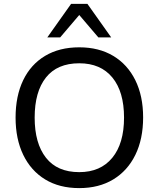

<svg xmlns="http://www.w3.org/2000/svg" viewBox="-20 -957 816 986"><path d="M60 -353Q60 -464 99 -545Q138 -626 211.5 -670Q285 -714 387 -714Q488 -714 561.5 -670Q635 -626 675 -545Q715 -464 715 -354Q715 -243 675 -161.5Q635 -80 561.5 -35.5Q488 9 387 9Q285 9 212 -35.5Q139 -80 99.5 -161.5Q60 -243 60 -353ZM158 -353Q158 -221 216 -147Q274 -73 387 -73Q496 -73 556.5 -146.5Q617 -220 617 -353Q617 -486 557 -559Q497 -632 387 -632Q274 -632 216 -559Q158 -486 158 -353ZM223 -765 345 -937H429L551 -765H485L387 -880L289 -765Z"/></svg>

Font: Mulish Medium
Style: Regular
Weight: 500
Designer: Vernon Adams
Foundry: Vernon Adams
Version: Version 3.603; ttfautohint (v1.8.3)